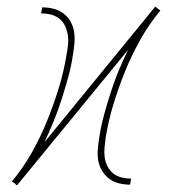

<svg xmlns="http://www.w3.org/2000/svg" viewBox="-20 -552 540 574"><path d="M31 2H30Q30 2 30 2Q30 2 30 2L24 -4L16 -9V-10Q16 -10 16 -10Q16 -10 16 -10Q50 -51 76 -97.5Q102 -144 121.5 -192.5Q141 -241 156 -290Q171 -339 179 -389Q182 -404 183.5 -419Q185 -434 182.5 -448.5Q180 -463 174 -475.5Q168 -488 157 -496.5Q146 -505 132 -508.5Q118 -512 103 -512L106 -530Q123 -530 139.5 -526Q156 -522 169.5 -512Q183 -502 191 -487.5Q199 -473 201.5 -457Q204 -441 202.5 -423Q201 -405 198 -388Q193 -354 184 -321.5Q175 -289 164.5 -256Q154 -223 141 -191Q128 -159 113 -127L444 -532H445Q445 -532 445 -532Q445 -532 445 -532L452 -526L459 -521V-520Q459 -520 459 -520Q459 -520 459 -520Q425 -479 399 -432.5Q373 -386 353.5 -337.5Q334 -289 319 -240Q304 -191 296 -141Q294 -126 292.5 -111Q291 -96 293 -81.5Q295 -67 301.5 -54.5Q308 -42 318.5 -33.5Q329 -25 343.5 -21.5Q358 -18 372 -18L369 0Q352 0 335.5 -4Q319 -8 306 -18Q293 -28 284.5 -42.5Q276 -57 273.5 -73Q271 -89 272.5 -107Q274 -125 277 -142Q282 -176 291 -208.5Q300 -241 310.5 -274Q321 -307 334 -339Q347 -371 363 -403Z"/></svg>

Font: Iosevka Slab Thin Oblique
Style: Regular
Weight: 100
Italic angle: -9°
Monospace: yes
Designer: Belleve Invis
Foundry: Belleve Invis
Version: Version 11.1.0; ttfautohint (v1.8.3)